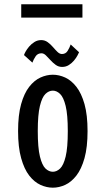

<svg xmlns="http://www.w3.org/2000/svg" viewBox="-20 -858 490 889"><path d="M224.6 11Q196 11 167.3 -2Q138.6 -15.1 115.3 -45.1Q92 -75.1 77.9 -125.8Q63.7 -176.4 63.7 -251Q63.7 -325.6 77.8 -375.9Q91.8 -426.1 115.2 -456Q138.6 -485.9 167.2 -499Q195.8 -512 224.6 -512Q253.4 -512 281.9 -499Q310.3 -485.9 333.7 -456Q357.1 -426.1 371.3 -375.9Q385.4 -325.6 385.4 -251Q385.4 -176.4 371.3 -125.8Q357.1 -75.1 333.7 -45.1Q310.3 -15.1 281.9 -2Q253.4 11 224.6 11ZM224.6 -62.7Q242.4 -62.7 258.2 -77.6Q274.1 -92.6 284 -133.2Q293.9 -173.8 293.9 -251Q293.9 -326.9 284 -367.4Q274.1 -407.9 258.2 -423.1Q242.4 -438.3 224.6 -438.3Q206.3 -438.3 190.5 -423.1Q174.6 -407.9 164.8 -367.4Q154.9 -326.9 154.9 -251Q154.9 -173.8 164.9 -133.2Q174.9 -92.6 190.7 -77.6Q206.5 -62.7 224.6 -62.7ZM267.5 -548.1Q251 -548.1 237.8 -557.7Q224.6 -567.3 213.5 -579.7Q202.4 -592.1 192.4 -601.7Q182.4 -611.3 172.1 -611.3Q154.4 -611.3 144.9 -597.2Q135.5 -583.2 129.9 -568L91.1 -603Q92.3 -607.6 98.3 -618.8Q104.4 -629.9 114.8 -642.3Q125.3 -654.6 139.5 -663.5Q153.6 -672.4 170.9 -672.4Q187.4 -672.4 200.7 -662.8Q214.1 -653.1 225.2 -640.1Q236.3 -627.2 246.3 -617.5Q256.4 -607.9 266.6 -607.9Q283.9 -607.9 292.9 -622.1Q301.9 -636.4 307.3 -652.1L346.1 -616.1Q344.4 -611.8 338.5 -600.7Q332.6 -589.6 322.5 -577.5Q312.4 -565.4 298.7 -556.8Q285 -548.1 267.5 -548.1ZM78.3 -838.1H361.7V-776.4H78.3Z"/></svg>

Font: League Mono Thin Condensed
Style: Regular
Weight: 100
Width: 1
Designer: Tyler Finck
Foundry: The League of Moveable Type / Tyler Finck
Version: Version 2.300;RELEASE